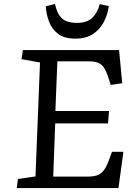

<svg xmlns="http://www.w3.org/2000/svg" viewBox="-20 -954 689 974"><path d="M183 -637 89 -654 96 -700H584L600 -532L542 -523L530 -559Q519 -594 506.5 -612Q494 -630 475.5 -636.5Q457 -643 425 -643H271L261 -391H533L528 -328H260L250 -58H423Q451 -58 470.5 -64Q490 -70 505 -88Q520 -106 533 -143L548 -184H606L581 0H65L71 -46L160 -59ZM259 -934Q269 -885 293.5 -861.5Q318 -838 371 -838Q422 -838 448.5 -864Q475 -890 486 -933L532 -923Q527 -883 508 -845Q489 -807 453.5 -782.5Q418 -758 362 -758Q308 -758 276.5 -781Q245 -804 230 -841.5Q215 -879 212 -922Z"/></svg>

Font: Literata 7pt
Style: Italic
Weight: 400
Italic angle: -2°
Designer: Latin by Veronika Burian and Jose Scaglione. Greek by Irene Vlachou. Cyrillic by Vera Evstafieva
Foundry: TypeTogether
Version: Version 3.002